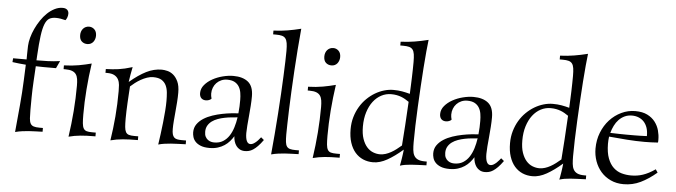

<svg xmlns="http://www.w3.org/2000/svg" viewBox="-48 -954 4099 1164"><g transform="rotate(5 2001.5 -371.5)"><path d="M99.1 -396Q78.6 -397.5 58.3 -399.7Q38.1 -401.9 17.1 -404.8L19 -428.2H101.1Q101.1 -430.7 101.1 -439.5Q101.1 -448.2 101.3 -460.2Q101.6 -472.2 101.8 -485.6Q102.1 -499 102.5 -511.2Q103.5 -534.2 110.8 -561.5Q118.2 -588.9 130.9 -616.2Q143.6 -643.6 160.9 -669.4Q178.2 -695.3 199 -715.1Q219.7 -734.9 243.4 -746.8Q267.1 -758.8 292 -758.8Q310.1 -758.8 319.6 -750Q329.1 -741.2 329.1 -726.1Q329.1 -714.8 324.7 -703.1Q320.3 -691.4 314.9 -686Q299.8 -689.9 284.9 -692.4Q270 -694.8 255.9 -694.8Q232.9 -694.8 217 -686Q201.2 -677.2 190.4 -651.4Q179.7 -625.5 173.3 -578.6Q167 -531.7 162.6 -455.1L161.1 -428.2Q194.3 -428.2 230.2 -429.4Q266.1 -430.7 304.2 -436L283.2 -391.1H251Q227.5 -391.1 205.1 -391.1Q182.6 -391.1 160.2 -392.1L154.8 -299.3Q151.9 -249.5 151.4 -203.6Q150.9 -157.7 150.9 -126Q150.9 -94.2 152.3 -74.2Q153.8 -54.2 159.9 -43Q166 -31.7 179 -27.3Q191.9 -22.9 214.8 -22.9H235.8V0Q212.4 1 191.9 1.5Q171.4 2 151.9 3.4Q132.3 4.9 112.3 7.6Q92.3 10.3 69.8 16.1Q78.1 -70.3 85.2 -149.4Q92.3 -228.5 95.2 -300.8Z M496.6 -438Q490.7 -399.4 486.3 -359.4Q481.9 -319.3 478.8 -279.5Q475.6 -239.7 474.1 -200.9Q472.7 -162.1 472.7 -126Q472.7 -92.8 474.6 -72.5Q476.6 -52.2 482.9 -41.3Q489.3 -30.3 501.7 -26.6Q514.2 -22.9 535.6 -22.9H557.6V0H549.8Q503.9 0 467 3.4Q430.2 6.8 395 16.1Q406.7 -63 412.8 -141.6Q418.9 -220.2 418.9 -295.9Q418.9 -319.3 416.3 -336.7Q413.6 -354 405.3 -365.7Q397 -377.4 381.3 -383.3Q365.7 -389.2 339.8 -389.2H329.6V-412.1Q378.9 -413.6 419.4 -420.9Q460 -428.2 496.6 -438ZM459 -553.2Q439 -553.2 425.3 -565.7Q411.6 -578.1 411.6 -604Q411.6 -615.2 415 -625.2Q418.5 -635.3 425 -642.8Q431.6 -650.4 440.9 -654.8Q450.2 -659.2 461.9 -659.2Q480.5 -659.2 494.1 -646Q507.8 -632.8 507.8 -607.9Q507.8 -597.2 504.4 -587.2Q501 -577.1 494.9 -569.6Q488.8 -562 479.7 -557.6Q470.7 -553.2 459 -553.2Z M1106.9 0Q1081.1 1 1059.1 1.7Q1037.1 2.4 1017.3 3.9Q997.6 5.4 978.8 8.1Q960 10.7 940.9 16.1Q945.3 -12.2 950 -47.9Q954.6 -83.5 958.7 -119.9Q962.9 -156.2 965.3 -190.9Q967.8 -225.6 967.8 -252Q967.8 -277.3 965.6 -301.8Q963.4 -326.2 954.3 -345.5Q945.3 -364.7 926.8 -376.5Q908.2 -388.2 875.5 -388.2Q856.9 -388.2 837.9 -381.6Q818.8 -375 801 -365Q783.2 -355 767.3 -342.8Q751.5 -330.6 739.7 -319.8Q738.3 -296.4 736.6 -270.3Q734.9 -244.1 733.6 -218.5Q732.4 -192.9 731.4 -168.7Q730.5 -144.5 730.5 -124Q730.5 -92.3 732.2 -72.8Q733.9 -53.2 740 -42Q746.1 -30.8 758.3 -26.9Q770.5 -22.9 791.5 -22.9H815.9V0Q763.2 0 724.1 3.4Q685.1 6.8 649.9 16.1Q661.1 -55.2 667.5 -130.6Q673.8 -206.1 673.8 -285.2Q673.8 -304.2 672.4 -322.8Q670.9 -341.3 663.1 -356.2Q655.3 -371.1 639.2 -380.1Q623 -389.2 593.8 -389.2H584.5V-412.1Q606.4 -413.1 625 -414.3Q643.6 -415.5 661.9 -418.2Q680.2 -420.9 700.2 -425.5Q720.2 -430.2 745.6 -438Q741.2 -416 736.6 -391.4Q731.9 -366.7 729.5 -346.2Q783.7 -392.1 829.6 -415Q875.5 -438 922.9 -438Q938 -438 957.3 -433.3Q976.6 -428.7 993.7 -414.6Q1010.7 -400.4 1022.7 -374.8Q1034.7 -349.1 1034.7 -307.1Q1034.7 -279.8 1032.5 -250Q1030.3 -220.2 1027.6 -191.2Q1024.9 -162.1 1022.7 -135Q1020.5 -107.9 1020.5 -85.9Q1020.5 -66.4 1023.7 -54.2Q1026.9 -42 1033.9 -34.9Q1041 -27.8 1052.5 -25.4Q1064 -22.9 1080.6 -22.9H1106.9Z M1145.5 -76.2Q1145.5 -105 1160.4 -126Q1175.3 -147 1199 -162.1Q1222.7 -177.2 1252 -187Q1281.2 -196.8 1310.5 -202.6Q1339.8 -208.5 1366 -211.2Q1392.1 -213.9 1408.7 -214.8Q1411.1 -236.8 1411.9 -257.3Q1412.6 -277.8 1412.6 -295.9Q1412.6 -318.8 1409.2 -339.8Q1405.8 -360.8 1396 -377Q1386.2 -393.1 1368.9 -402.6Q1351.6 -412.1 1323.7 -412.1Q1304.2 -412.1 1287.6 -404.8Q1271 -397.5 1259 -385Q1247.1 -372.6 1240.5 -355.7Q1233.9 -338.9 1233.9 -319.8Q1233.9 -312.5 1235.1 -304.9Q1236.3 -297.4 1238.8 -289.1Q1233.4 -282.7 1223.9 -279.3Q1214.4 -275.9 1204.6 -275.9Q1197.3 -275.9 1190.4 -278.1Q1183.6 -280.3 1178.2 -285.2Q1172.9 -290 1169.7 -297.9Q1166.5 -305.7 1166.5 -316.9Q1166.5 -344.2 1185.3 -366.7Q1204.1 -389.2 1232.7 -405Q1261.2 -420.9 1294.9 -429.4Q1328.6 -438 1358.9 -438Q1416.5 -438 1449 -411.6Q1481.4 -385.3 1481.4 -324.2Q1481.4 -297.9 1479.2 -266.4Q1477.1 -234.9 1474.1 -204.1Q1471.2 -173.3 1469 -145.8Q1466.8 -118.2 1466.8 -100.1Q1466.8 -69.3 1474.4 -52.2Q1481.9 -35.2 1497.6 -35.2Q1506.8 -35.2 1516.1 -40.8Q1525.4 -46.4 1533.7 -54Q1542 -61.5 1548.3 -69.6Q1554.7 -77.6 1558.6 -82L1576.7 -66.9Q1559.6 -43 1544.9 -28.1Q1530.3 -13.2 1517.1 -4.6Q1503.9 3.9 1491.7 6.8Q1479.5 9.8 1467.8 9.8Q1449.7 9.8 1436.5 2.7Q1423.3 -4.4 1414.8 -16.1Q1406.2 -27.8 1401.6 -43Q1397 -58.1 1396.5 -74.2Q1386.7 -58.1 1373.5 -43Q1360.4 -27.8 1342.8 -16.1Q1325.2 -4.4 1302.7 2.7Q1280.3 9.8 1252.4 9.8Q1219.2 9.8 1198.2 1.2Q1177.2 -7.3 1165.5 -20.3Q1153.8 -33.2 1149.7 -48.3Q1145.5 -63.5 1145.5 -76.2ZM1277.8 -25.9Q1309.1 -25.9 1331.3 -39.8Q1353.5 -53.7 1368.4 -76.7Q1383.3 -99.6 1392.3 -129.2Q1401.4 -158.7 1405.8 -189.9Q1389.2 -188.5 1368.7 -186.5Q1348.1 -184.6 1327.4 -180.4Q1306.6 -176.3 1286.9 -169.2Q1267.1 -162.1 1251.7 -150.9Q1236.3 -139.6 1227.1 -123.8Q1217.8 -107.9 1217.8 -85.9Q1217.8 -67.4 1223.9 -55.9Q1230 -44.4 1239.3 -37.6Q1248.5 -30.8 1258.8 -28.3Q1269 -25.9 1277.8 -25.9Z M1709 -111.8Q1709 -84 1711.2 -66.4Q1713.4 -48.8 1720.2 -39.3Q1727.1 -29.8 1739.7 -26.4Q1752.4 -22.9 1772.9 -22.9H1793.9V0Q1770.5 1 1750 1.5Q1729.5 2 1710 3.4Q1690.4 4.9 1670.4 7.6Q1650.4 10.3 1627.9 16.1Q1633.8 -44.4 1638.9 -108.2Q1644 -171.9 1648.4 -234.1Q1652.8 -296.4 1656 -355Q1659.2 -413.6 1661.4 -463.6Q1663.6 -513.7 1664.8 -553.2Q1666 -592.8 1666 -617.2Q1666 -646 1663.1 -664.1Q1660.2 -682.1 1652.3 -692.4Q1644.5 -702.6 1630.6 -706.3Q1616.7 -710 1594.7 -710H1576.7V-732.9Q1600.1 -733.9 1620.8 -736.1Q1641.6 -738.3 1661.4 -741.5Q1681.2 -744.6 1701.2 -749Q1721.2 -753.4 1743.7 -758.8Q1737.8 -696.8 1732.9 -630.9Q1728 -564.9 1724.1 -500.5Q1720.2 -436 1717.3 -375.7Q1714.4 -315.4 1712.6 -264.4Q1710.9 -213.4 1710 -173.8Q1709 -134.3 1709 -111.8Z M1982.4 -438Q1976.6 -399.4 1972.2 -359.4Q1967.8 -319.3 1964.6 -279.5Q1961.4 -239.7 1960 -200.9Q1958.5 -162.1 1958.5 -126Q1958.5 -92.8 1960.4 -72.5Q1962.4 -52.2 1968.8 -41.3Q1975.1 -30.3 1987.5 -26.6Q2000 -22.9 2021.5 -22.9H2043.5V0H2035.6Q1989.7 0 1952.9 3.4Q1916 6.8 1880.9 16.1Q1892.6 -63 1898.7 -141.6Q1904.8 -220.2 1904.8 -295.9Q1904.8 -319.3 1902.1 -336.7Q1899.4 -354 1891.1 -365.7Q1882.8 -377.4 1867.2 -383.3Q1851.6 -389.2 1825.7 -389.2H1815.4V-412.1Q1864.7 -413.6 1905.3 -420.9Q1945.8 -428.2 1982.4 -438ZM1944.8 -553.2Q1924.8 -553.2 1911.1 -565.7Q1897.5 -578.1 1897.5 -604Q1897.5 -615.2 1900.9 -625.2Q1904.3 -635.3 1910.9 -642.8Q1917.5 -650.4 1926.8 -654.8Q1936 -659.2 1947.8 -659.2Q1966.3 -659.2 1980 -646Q1993.7 -632.8 1993.7 -607.9Q1993.7 -597.2 1990.2 -587.2Q1986.8 -577.1 1980.7 -569.6Q1974.6 -562 1965.6 -557.6Q1956.5 -553.2 1944.8 -553.2Z M2439.5 -617.2Q2439.5 -646 2436.8 -664.1Q2434.1 -682.1 2426.3 -692.4Q2418.5 -702.6 2404.5 -706.3Q2390.6 -710 2368.7 -710H2350.6V-732.9Q2374 -733.9 2394.8 -736.1Q2415.5 -738.3 2435.5 -741.5Q2455.6 -744.6 2475.8 -749Q2496.1 -753.4 2518.6 -758.8Q2515.1 -731.4 2511 -686.8Q2506.8 -642.1 2502.9 -587.2Q2499 -532.2 2495.4 -470.7Q2491.7 -409.2 2488.8 -348.9Q2485.8 -288.6 2484.1 -232.7Q2482.4 -176.8 2482.4 -132.8Q2482.4 -106.4 2484.4 -86.2Q2486.3 -65.9 2494.1 -51.8Q2502 -37.6 2517.6 -30.3Q2533.2 -22.9 2560.5 -22.9H2571.8V0Q2543 1 2520 2Q2497.1 2.9 2478 4.4Q2459 5.9 2442.9 8.5Q2426.8 11.2 2411.6 16.1Q2413.6 7.3 2415.8 -5.4Q2418 -18.1 2420.2 -32Q2422.4 -45.9 2424.1 -59.3Q2425.8 -72.8 2426.8 -83Q2377.4 -40 2333 -15.1Q2288.6 9.8 2247.6 9.8Q2214.4 9.8 2186.5 -2.2Q2158.7 -14.2 2138.2 -37.8Q2117.7 -61.5 2106.2 -96.7Q2094.7 -131.8 2094.7 -178.2Q2094.7 -217.8 2104.7 -252.2Q2114.7 -286.6 2132.1 -315.7Q2149.4 -344.7 2172.6 -367.4Q2195.8 -390.1 2222.2 -405.8Q2248.5 -421.4 2276.9 -429.7Q2305.2 -438 2332.5 -438Q2361.8 -438 2385.5 -433.8Q2409.2 -429.7 2433.6 -422.9Q2434.6 -447.3 2435.8 -473.1Q2437 -499 2437.7 -524.4Q2438.5 -549.8 2439 -573.5Q2439.5 -597.2 2439.5 -617.2ZM2284.7 -42Q2302.2 -42 2319.1 -47.4Q2335.9 -52.7 2352.1 -61.8Q2368.2 -70.8 2383.5 -82.5Q2398.9 -94.2 2413.6 -106.9Q2418 -165 2422.4 -231Q2426.8 -296.9 2430.7 -374Q2419.4 -381.8 2407.7 -388.7Q2396 -395.5 2383.1 -400.4Q2370.1 -405.3 2355 -408.2Q2339.8 -411.1 2321.8 -411.1Q2290 -411.1 2262 -396.5Q2233.9 -381.8 2212.9 -354.5Q2191.9 -327.1 2179.7 -288.3Q2167.5 -249.5 2167.5 -201.2Q2167.5 -156.7 2178 -126.5Q2188.5 -96.2 2205.1 -77.4Q2221.7 -58.6 2242.7 -50.3Q2263.7 -42 2284.7 -42Z M2606.4 -76.2Q2606.4 -105 2621.3 -126Q2636.2 -147 2659.9 -162.1Q2683.6 -177.2 2712.9 -187Q2742.2 -196.8 2771.5 -202.6Q2800.8 -208.5 2826.9 -211.2Q2853 -213.9 2869.6 -214.8Q2872.1 -236.8 2872.8 -257.3Q2873.5 -277.8 2873.5 -295.9Q2873.5 -318.8 2870.1 -339.8Q2866.7 -360.8 2856.9 -377Q2847.2 -393.1 2829.8 -402.6Q2812.5 -412.1 2784.7 -412.1Q2765.1 -412.1 2748.5 -404.8Q2731.9 -397.5 2720 -385Q2708 -372.6 2701.4 -355.7Q2694.8 -338.9 2694.8 -319.8Q2694.8 -312.5 2696 -304.9Q2697.3 -297.4 2699.7 -289.1Q2694.3 -282.7 2684.8 -279.3Q2675.3 -275.9 2665.5 -275.9Q2658.2 -275.9 2651.4 -278.1Q2644.5 -280.3 2639.2 -285.2Q2633.8 -290 2630.6 -297.9Q2627.4 -305.7 2627.4 -316.9Q2627.4 -344.2 2646.2 -366.7Q2665 -389.2 2693.6 -405Q2722.2 -420.9 2755.9 -429.4Q2789.6 -438 2819.8 -438Q2877.4 -438 2909.9 -411.6Q2942.4 -385.3 2942.4 -324.2Q2942.4 -297.9 2940.2 -266.4Q2938 -234.9 2935.1 -204.1Q2932.1 -173.3 2929.9 -145.8Q2927.7 -118.2 2927.7 -100.1Q2927.7 -69.3 2935.3 -52.2Q2942.9 -35.2 2958.5 -35.2Q2967.8 -35.2 2977.1 -40.8Q2986.3 -46.4 2994.6 -54Q3002.9 -61.5 3009.3 -69.6Q3015.6 -77.6 3019.5 -82L3037.6 -66.9Q3020.5 -43 3005.9 -28.1Q2991.2 -13.2 2978 -4.6Q2964.8 3.9 2952.6 6.8Q2940.4 9.8 2928.7 9.8Q2910.6 9.8 2897.5 2.7Q2884.3 -4.4 2875.7 -16.1Q2867.2 -27.8 2862.5 -43Q2857.9 -58.1 2857.4 -74.2Q2847.7 -58.1 2834.5 -43Q2821.3 -27.8 2803.7 -16.1Q2786.1 -4.4 2763.7 2.7Q2741.2 9.8 2713.4 9.8Q2680.2 9.8 2659.2 1.2Q2638.2 -7.3 2626.5 -20.3Q2614.7 -33.2 2610.6 -48.3Q2606.4 -63.5 2606.4 -76.2ZM2738.8 -25.9Q2770 -25.9 2792.2 -39.8Q2814.5 -53.7 2829.3 -76.7Q2844.2 -99.6 2853.3 -129.2Q2862.3 -158.7 2866.7 -189.9Q2850.1 -188.5 2829.6 -186.5Q2809.1 -184.6 2788.3 -180.4Q2767.6 -176.3 2747.8 -169.2Q2728 -162.1 2712.6 -150.9Q2697.3 -139.6 2688 -123.8Q2678.7 -107.9 2678.7 -85.9Q2678.7 -67.4 2684.8 -55.9Q2690.9 -44.4 2700.2 -37.6Q2709.5 -30.8 2719.7 -28.3Q2730 -25.9 2738.8 -25.9Z M3409.7 -617.2Q3409.7 -646 3407 -664.1Q3404.3 -682.1 3396.5 -692.4Q3388.7 -702.6 3374.8 -706.3Q3360.8 -710 3338.9 -710H3320.8V-732.9Q3344.2 -733.9 3365 -736.1Q3385.7 -738.3 3405.8 -741.5Q3425.8 -744.6 3446 -749Q3466.3 -753.4 3488.8 -758.8Q3485.4 -731.4 3481.2 -686.8Q3477.1 -642.1 3473.1 -587.2Q3469.2 -532.2 3465.6 -470.7Q3461.9 -409.2 3459 -348.9Q3456.1 -288.6 3454.3 -232.7Q3452.6 -176.8 3452.6 -132.8Q3452.6 -106.4 3454.6 -86.2Q3456.5 -65.9 3464.4 -51.8Q3472.2 -37.6 3487.8 -30.3Q3503.4 -22.9 3530.8 -22.9H3542V0Q3513.2 1 3490.2 2Q3467.3 2.9 3448.2 4.4Q3429.2 5.9 3413.1 8.5Q3397 11.2 3381.8 16.1Q3383.8 7.3 3386 -5.4Q3388.2 -18.1 3390.4 -32Q3392.6 -45.9 3394.3 -59.3Q3396 -72.8 3397 -83Q3347.7 -40 3303.2 -15.1Q3258.8 9.8 3217.8 9.8Q3184.6 9.8 3156.7 -2.2Q3128.9 -14.2 3108.4 -37.8Q3087.9 -61.5 3076.4 -96.7Q3064.9 -131.8 3064.9 -178.2Q3064.9 -217.8 3075 -252.2Q3085 -286.6 3102.3 -315.7Q3119.6 -344.7 3142.8 -367.4Q3166 -390.1 3192.4 -405.8Q3218.8 -421.4 3247.1 -429.7Q3275.4 -438 3302.7 -438Q3332 -438 3355.7 -433.8Q3379.4 -429.7 3403.8 -422.9Q3404.8 -447.3 3406 -473.1Q3407.2 -499 3408 -524.4Q3408.7 -549.8 3409.2 -573.5Q3409.7 -597.2 3409.7 -617.2ZM3254.9 -42Q3272.5 -42 3289.3 -47.4Q3306.2 -52.7 3322.3 -61.8Q3338.4 -70.8 3353.8 -82.5Q3369.1 -94.2 3383.8 -106.9Q3388.2 -165 3392.6 -231Q3397 -296.9 3400.9 -374Q3389.6 -381.8 3377.9 -388.7Q3366.2 -395.5 3353.3 -400.4Q3340.3 -405.3 3325.2 -408.2Q3310.1 -411.1 3292 -411.1Q3260.3 -411.1 3232.2 -396.5Q3204.1 -381.8 3183.1 -354.5Q3162.1 -327.1 3149.9 -288.3Q3137.7 -249.5 3137.7 -201.2Q3137.7 -156.7 3148.2 -126.5Q3158.7 -96.2 3175.3 -77.4Q3191.9 -58.6 3212.9 -50.3Q3233.9 -42 3254.9 -42Z M3876 -256.8Q3823.7 -256.8 3770.5 -260.7Q3717.3 -264.6 3659.7 -270Q3656.7 -247.1 3656.7 -226.1Q3657.2 -172.4 3670.4 -137.7Q3683.6 -103 3705.3 -82.8Q3727.1 -62.5 3754.9 -54.7Q3782.7 -46.9 3813 -46.9Q3832 -46.9 3849.4 -49.6Q3866.7 -52.2 3884.3 -58.1Q3901.9 -64 3920.2 -73.5Q3938.5 -83 3959 -97.2L3971.7 -78.1Q3922.9 -36.6 3874.8 -13.4Q3826.7 9.8 3772 9.8Q3728 9.8 3693.1 -6.6Q3658.2 -22.9 3634 -50.5Q3609.9 -78.1 3596.9 -114.5Q3584 -150.9 3584 -190.9Q3584 -243.2 3601.8 -288.3Q3619.6 -333.5 3650.1 -366.7Q3680.7 -399.9 3720.7 -418.9Q3760.7 -438 3804.7 -438Q3849.1 -438 3878.7 -423.1Q3908.2 -408.2 3926 -384.8Q3943.8 -361.3 3951.4 -333.3Q3959 -305.2 3959 -278.8Q3959 -273.4 3959 -269Q3959 -264.6 3958 -259.8Q3915.5 -256.8 3876 -256.8ZM3787.6 -409.2Q3762.7 -409.2 3742.9 -399.9Q3723.1 -390.6 3707.8 -374.8Q3692.4 -358.9 3681.9 -337.6Q3671.4 -316.4 3665 -293Q3699.7 -292 3723.4 -291.5Q3747.1 -291 3763.7 -291H3812Q3829.1 -291 3846.7 -291.5Q3864.3 -292 3887.7 -293V-297.9Q3887.7 -324.2 3880.4 -345Q3873 -365.7 3859.9 -379.9Q3846.7 -394 3828.1 -401.6Q3809.6 -409.2 3787.6 -409.2Z"/></g></svg>

Font: Simonetta
Style: Regular
Weight: 400
Version: Version 1.004